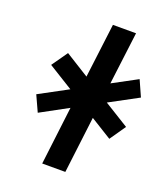

<svg xmlns="http://www.w3.org/2000/svg" viewBox="-154 -965 922 1069"><g transform="rotate(20 307.0 -430.0)"><path d="M592 -351 445 -442 614 -533 572 -627 427 -549 466 -860H329L289 -539L148 -627L82 -533L229 -442L60 -351L103 -257L265 -345L223 0H360L401 -335L527 -257Z"/></g></svg>

Font: Ny Stormning
Style: Kr
Weight: 400
Designer: Robert Jablonski, Mew Too
Foundry: Cannot Into Space Fonts
Version: Version 0.90